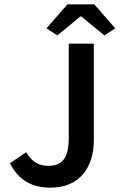

<svg xmlns="http://www.w3.org/2000/svg" viewBox="-20 -856 553 888"><path d="M212 12C353 12 414 -87 414 -209V-654H298V-219C298 -123 267 -89 202 -89C160 -89 124 -110 101 -152L26 -101C65 -24 126 12 212 12ZM195 -725 245 -692 352 -780H356L463 -692L513 -725L416 -836H292Z"/></svg>

Font: DAIFUKU Sans Semibold
Style: Regular
Weight: 600
Designer: Original font ‘Source Sans 3’ : Paul D. Hunt
Foundry: Daifuku
Version: Version 1.000